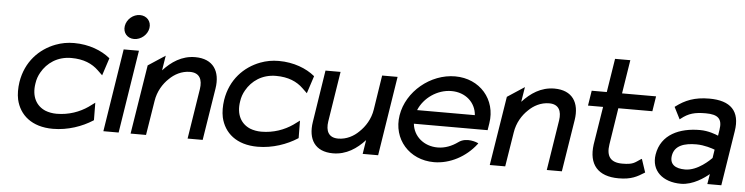

<svg xmlns="http://www.w3.org/2000/svg" viewBox="-43 -837 4034 1040"><g transform="rotate(5 1974.5 -316.5)"><path d="M63 -226C58 -192 58 -160 64 -131C83 -48 150 11 265 11C347 11 424 -17 480 -53L483 -55L482 -150L448 -125C403 -94 345 -72 278 -72C256 -72 235 -76 217 -83C167 -104 138 -153 150 -226C153 -248 160 -268 171 -287C201 -340 256 -380 332 -380C399 -380 446 -359 480 -326L506 -301L537 -396L535 -398C491 -434 422 -462 340 -462C304 -462 272 -456 240 -444C153 -411 81 -338 63 -226Z M605 -578C599 -541 624 -512 661 -512C698 -512 733 -541 739 -578C745 -615 719 -644 682 -644C645 -644 611 -615 605 -578ZM539 0H622L693 -451H610Z M687 0H771L801 -187C809 -240 836 -283 867 -312C894 -339 933 -361 979 -361C1031 -361 1048 -325 1040 -273L997 0H1079L1124 -283C1139 -378 1098 -443 1000 -443C927 -443 871 -404 827 -356L840 -437L747 -376Z M1176 -226C1171 -192 1171 -160 1177 -131C1196 -48 1263 11 1378 11C1460 11 1537 -17 1593 -53L1596 -55L1595 -150L1561 -125C1516 -94 1458 -72 1391 -72C1369 -72 1348 -76 1330 -83C1280 -104 1251 -153 1263 -226C1266 -248 1273 -268 1284 -287C1314 -340 1369 -380 1445 -380C1512 -380 1559 -359 1593 -326L1619 -301L1650 -396L1648 -398C1604 -434 1535 -462 1453 -462C1417 -462 1385 -456 1353 -444C1266 -411 1194 -338 1176 -226Z M1665 -149C1650 -54 1690 11 1788 11C1861 11 1917 -28 1961 -76L1949 0H2033L2101 -432H2017L1988 -245C1980 -192 1952 -149 1921 -120C1894 -93 1855 -71 1809 -71C1757 -71 1740 -107 1748 -159L1791 -432H1709Z M2130 -226C2109 -95 2203 11 2337 11C2425 11 2510 -36 2564 -106L2568 -111L2563 -114C2563 -114 2503 -141 2459 -108C2427 -85 2390 -70 2350 -70C2275 -70 2218 -119 2211 -187H2612L2618 -225C2639 -356 2546 -462 2412 -462C2278 -462 2151 -357 2130 -226ZM2222 -262C2250 -330 2322 -381 2399 -381C2475 -381 2531 -331 2536 -262Z M2640 0H2724L2754 -187C2762 -240 2789 -283 2820 -312C2847 -339 2886 -361 2932 -361C2984 -361 3001 -325 2993 -273L2950 0H3032L3077 -283C3092 -378 3051 -443 2953 -443C2880 -443 2824 -404 2780 -356L2793 -437L2700 -376Z M3142 -367H3224L3191 -160C3176 -50 3229 11 3341 11C3411 11 3442 -8 3479 -31L3482 -33L3458 -105L3452 -102C3420 -81 3413 -70 3354 -70C3289 -70 3266 -104 3276 -168L3307 -367H3492L3505 -449H3320L3349 -632H3266L3237 -449H3155Z M3530 -135C3516 -46 3581 11 3680 11C3746 11 3807 -34 3832 -55L3823 0H3899L3946 -298C3964 -409 3909 -462 3794 -462C3713 -462 3662 -440 3614 -404L3610 -401L3643 -336L3648 -340C3688 -372 3722 -381 3781 -381C3848 -381 3873 -359 3863 -298L3858 -266C3844 -272 3804 -288 3758 -288C3648 -288 3548 -246 3530 -135ZM3618 -136C3627 -193 3681 -209 3745 -209C3790 -209 3833 -194 3846 -189L3839 -143C3829 -133 3765 -68 3696 -68C3642 -68 3611 -89 3618 -136Z"/></g></svg>

Font: Charger Sport
Style: SeBdObl
Weight: 600
Designer: Jasper
Foundry: Cannot Into Space Fonts
Version: Version 1.1